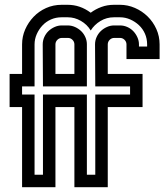

<svg xmlns="http://www.w3.org/2000/svg" viewBox="-20 -780 685 800"><path d="M574 -472V-334H429V0H290V-334H211V0H72V-334H20V-472H72V-595Q72 -628 85 -657.5Q98 -687 120 -710Q142 -733 172 -746.5Q202 -760 237 -760H262Q314 -760 358 -727Q378 -742 402.5 -751Q427 -760 455 -760H480Q512 -760 542 -747Q572 -734 595 -711.5Q618 -689 631.5 -659Q645 -629 645 -595V-534H507V-595Q507 -606 499 -614Q491 -622 480 -622H456Q445 -622 437 -614Q429 -606 429 -595V-472ZM290 -472V-595Q290 -606 282 -614Q274 -622 263 -622H238Q227 -622 219 -614Q211 -606 211 -595V-472ZM377 -420 376 -595Q376 -611 382.5 -625.5Q389 -640 400 -650.5Q411 -661 425.5 -667.5Q440 -674 455 -674H480Q496 -674 510.5 -667.5Q525 -661 535.5 -650Q546 -639 552.5 -624.5Q559 -610 559 -595V-586H593V-595Q593 -619 584 -639.5Q575 -660 559 -675Q543 -690 522.5 -699Q502 -708 480 -708H455Q424 -708 398.5 -692.5Q373 -677 358 -653Q343 -678 317 -693Q291 -708 262 -708H237Q213 -708 192.5 -699Q172 -690 157 -674Q142 -658 133 -637.5Q124 -617 124 -595V-420H72V-386H124V-52H159V-386H342V-52H377V-386H522V-420ZM159 -420 158 -595Q158 -611 164.5 -625.5Q171 -640 182 -650.5Q193 -661 207.5 -667.5Q222 -674 237 -674H262Q278 -674 292.5 -667.5Q307 -661 318 -650.5Q329 -640 335.5 -625.5Q342 -611 342 -596V-420Z"/></svg>

Font: Aurach Bi
Style: Regular
Weight: 400
Designer: Peter Wiegel
Foundry: Peter Wiegel
Version: Version 1.002